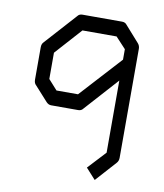

<svg xmlns="http://www.w3.org/2000/svg" viewBox="-73 -721 633 742"><g transform="rotate(10 243.0 -349.5)"><path d="M375.5 -434 257.5 -303Q251 -294 238.5 -294H132.5Q122 -294 113.5 -303L62 -360Q54 -367 54 -381V-508Q54 -521.5 62 -529L172 -651Q178.5 -660 191 -660H346.5Q359 -660 365.5 -651L420.5 -589Q428.5 -580 428.5 -568V-140Q428.5 -127.5 420.5 -119L348.5 -39L310.5 -81L375.5 -151ZM375.5 -516V-557L335.5 -600H201.5L108 -496V-393L143 -354H227.5Z"/></g></svg>

Font: 3270 Nerd Font Mono SemCond
Style: Regular
Weight: 400
Monospace: yes
Version: Version 3.0.1;Nerd Fonts 3.1.1